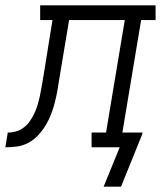

<svg xmlns="http://www.w3.org/2000/svg" viewBox="-76 -550 601 717"><path d="M376 147H311L371 0H266V-55H320L390 -475H182L145 -253Q142 -231 138 -209.5Q134 -188 128.5 -166.5Q123 -145 115 -124Q107 -103 95 -83Q83 -63 67 -45.5Q51 -28 30.5 -17Q10 -6 -12 -3Q-34 0 -56 0L-47 -55Q-31 -55 -15.5 -59.5Q0 -64 13.5 -74.5Q27 -85 36.5 -99Q46 -113 53 -128Q60 -143 64.5 -158.5Q69 -174 72.5 -189.5Q76 -205 78.5 -221Q81 -237 84 -252Q84 -255 84.5 -258Q85 -261 86 -264L120 -475H74V-530H505V-475H451L381 -55H457L452 -41Z"/></svg>

Font: Iosevka Curly Slab LtObl
Style: Regular
Weight: 300
Italic angle: -9°
Monospace: yes
Designer: Belleve Invis
Foundry: Belleve Invis
Version: Version 11.0.0; ttfautohint (v1.8.3)